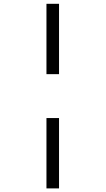

<svg xmlns="http://www.w3.org/2000/svg" viewBox="-20 -808 566 1029"><path d="M229 -787.6H296.4V-410.6H229ZM296.4 201.7H229V-175.3H296.4Z"/></svg>

Font: Lycee Sans
Style: Regular
Weight: 400
Designer: Justin Alvin
Foundry: Alkove Design
Version: Version 1.030